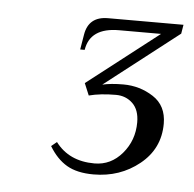

<svg xmlns="http://www.w3.org/2000/svg" viewBox="-35 -715 387 383"><g transform="rotate(5 159.0 -523.5)"><path d="M76 -416 87 -425Q114 -389 165 -389Q198 -389 220.5 -415.5Q243 -442 243 -478Q243 -503 229.5 -516Q216 -529 196 -529Q165 -529 142 -523L132 -547L275 -658H191Q133 -658 126 -613H117L122 -643Q128 -680 167 -680H318L315 -662L167 -547Q184 -551 209 -551Q242 -551 269 -533.5Q296 -516 296 -480Q296 -430 257 -398.5Q218 -367 165 -367Q132 -367 111.5 -379Q91 -391 76 -416Z"/></g></svg>

Font: Philosopher
Style: Italic
Weight: 400
Italic angle: -10°
Designer: Jovanny Lemonad
Foundry: Jovanny Lemonad
Version: Version 2.000